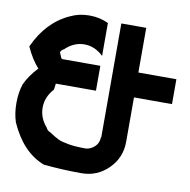

<svg xmlns="http://www.w3.org/2000/svg" viewBox="-77 -753 821 829"><g transform="rotate(10 333.5 -338.5)"><path d="M333.3 -514.2Q295.8 -550 250 -550Q204.2 -550 166.7 -514.2Q155 -508.3 152.5 -500H150.8Q152.5 -497.5 155 -490Q157.5 -482.5 160.4 -476.7Q163.3 -470.8 166.7 -470.8H333.3V-361.7H158.3Q157.5 -362.5 157.5 -362.5Q154.2 -335 153.3 -333.3H152.5Q119.2 -295.8 119.2 -250Q119.2 -204.2 152.5 -166.7Q155.8 -157.5 166.7 -151.7V-152.5Q197.5 -132.5 211.7 -125.8Q225.8 -119.2 255.4 -113.8Q285 -108.3 333.3 -108.3Q355 -110 372.1 -126.2Q389.2 -142.5 389.2 -166.7H390.8V-666.7H500V-470.8H666.7V-361.7H500V-166.7Q500 -97.5 451.2 -48.8Q402.5 0 333.3 0Q248.3 0 166.7 -8.3Q70.8 -45 16.7 -166.7Q4.2 -204.2 4.2 -250Q4.2 -295.8 16.7 -333.3Q35 -374.2 71.7 -412.5Q40.8 -446.7 16.7 -500Q68.3 -614.2 166.7 -658.3Q204.2 -676.7 250 -676.7Q295.8 -676.7 333.3 -658.3Z"/></g></svg>

Font: 0xA000-Mono
Style: Mono-Bold
Weight: 700
Version: Version 0.1